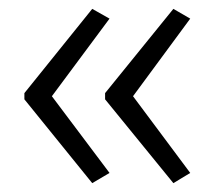

<svg xmlns="http://www.w3.org/2000/svg" viewBox="-20 -488 484 433"><path d="M35 -278 188 -468 227 -446 97 -271 227 -98 188 -75 35 -264ZM217 -278 371 -468 409 -446 280 -271 409 -98 371 -75 217 -264Z"/></svg>

Font: Noto Sans Lao UI SemCond Light
Style: Regular
Weight: 300
Width: 4
Designer: Monotype Design Team
Foundry: Monotype Imaging Inc.
Version: Version 2.000; ttfautohint (v1.8.4.7-5d5b)